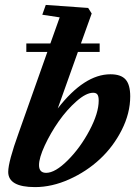

<svg xmlns="http://www.w3.org/2000/svg" viewBox="-20 -745 546 776"><path d="M121.6 11.2Q13.2 11.2 13.2 -50.3Q13.2 -90.8 55.7 -208.5L171.4 -535.2H86.4V-569.3H183.6L221.2 -674.8L150.9 -685.5L165 -725.1L336.4 -712.9L350.6 -690.4L307.1 -569.3H382.8V-535.2H294.9L213.4 -306.6Q320.8 -444.8 426.3 -444.8Q468.8 -444.8 487.5 -423.8Q506.3 -402.8 506.3 -355.5Q506.3 -287.6 472.2 -220Q438 -152.3 384 -102.1Q330.1 -51.8 260 -20.3Q189.9 11.2 121.6 11.2ZM166.5 -46.4Q203.1 -46.4 253.9 -97.2Q304.7 -147.9 341.8 -218Q378.9 -288.1 378.9 -338.4Q378.9 -355.5 373.8 -362.8Q368.7 -370.1 356.4 -370.1Q328.1 -370.1 289.1 -335.7Q250 -301.3 217 -254.2Q184.1 -207 160.9 -157Q137.7 -106.9 137.7 -77.6Q137.7 -46.4 166.5 -46.4Z"/></svg>

Font: Elstob ExtraBold
Style: Italic
Weight: 800
Italic angle: -20°
Designer: Peter S. Baker
Version: Version 1.015